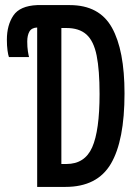

<svg xmlns="http://www.w3.org/2000/svg" viewBox="-20 -734 540 754"><path d="M126 0V-626Q104 -625 95.5 -610Q87 -595 87 -571Q87 -549 89.5 -533Q92 -517 94 -510H15Q12 -518 9.5 -536Q7 -554 7 -578Q7 -635 32.5 -673Q58 -711 126 -714H254Q370 -714 419.5 -625.5Q469 -537 469 -367Q469 -182 415.5 -91Q362 0 237 0ZM241 -90Q313 -90 342 -155.5Q371 -221 371 -365Q371 -459 359.5 -516Q348 -573 319.5 -598.5Q291 -624 241 -624H221V-90Z"/></svg>

Font: Noto Sans Mono ExtraCondensed Medium
Style: Regular
Weight: 500
Width: 2
Designer: Monotype Design Team
Foundry: Monotype Imaging Inc.
Version: Version 2.014